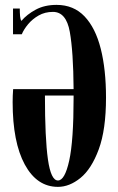

<svg xmlns="http://www.w3.org/2000/svg" viewBox="-20 -734 470 767"><path d="M211.5 12.5Q127.5 12.5 79 -76.8Q30.5 -166 30.5 -326Q30.5 -352 32.5 -378H274Q273 -527.5 258.8 -607Q244.5 -686.5 191.5 -686.5Q159.5 -686.5 134.5 -672.2Q109.5 -658 92.2 -637.2Q75 -616.5 67 -597H32V-700H59Q59 -683.5 60.2 -669.8Q61.5 -656 65.5 -650.5Q87.5 -676.5 122.8 -695.5Q158 -714.5 206 -714.5Q274 -714.5 317.8 -668.5Q361.5 -622.5 382.5 -539.2Q403.5 -456 403.5 -344Q403.5 -216 374.5 -137.5Q345.5 -59 301.5 -23.2Q257.5 12.5 211.5 12.5ZM211.5 -13Q239 -13 256.5 -92.5Q274 -172 274 -344Q274 -348.5 274 -352.5H159.5Q159.5 -181 171.5 -97Q183.5 -13 211.5 -13Z"/></svg>

Font: Imbue 50pt
Style: Bold
Weight: 700
Designer: Tyler Finck
Foundry: Etcetera Type Company
Version: Version 1.102; ttfautohint (v1.8.3)